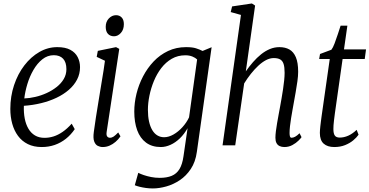

<svg xmlns="http://www.w3.org/2000/svg" viewBox="-20 -837 2128 1106"><path d="M410.5 -93Q388.5 -60.5 359.5 -37.5Q330.5 -14.5 295.5 -2.2Q260.5 10 220.5 10Q174.5 10 140.2 -7Q106 -24 83.8 -54.2Q61.5 -84.5 50.5 -124.2Q39.5 -164 39.5 -209.5Q39.5 -282 61 -346.5Q82.5 -411 120.2 -460.2Q158 -509.5 206.8 -537.5Q255.5 -565.5 310 -565.5Q356.5 -565.5 385.2 -550Q414 -534.5 427.5 -508Q441 -481.5 441 -450Q441 -411.5 424 -378.8Q407 -346 376.5 -319.5Q346 -293 305.5 -273.8Q265 -254.5 217 -242.8Q169 -231 117.5 -227.5Q116 -188 122.5 -154.2Q129 -120.5 143.8 -95.5Q158.5 -70.5 181.5 -56.8Q204.5 -43 236.5 -43Q262.5 -43 288.2 -51Q314 -59 340.2 -77Q366.5 -95 393 -124.5ZM290 -519Q253.5 -519 224 -495.5Q194.5 -472 172.5 -434Q150.5 -396 137.5 -352.5Q124.5 -309 120 -270Q150 -271 183.5 -278.8Q217 -286.5 248.8 -301Q280.5 -315.5 306.2 -335.8Q332 -356 347.2 -381.8Q362.5 -407.5 362.5 -438.5Q362.5 -478.5 343.5 -498.8Q324.5 -519 290 -519Z M571.5 10Q557 10 543.2 3.2Q529.5 -3.5 522.5 -22.5Q515.5 -41.5 520.5 -77.5Q525 -114 532.5 -160.8Q540 -207.5 548 -256.8Q556 -306 563.5 -351.5Q571 -397 576.8 -432.8Q582.5 -468.5 584.5 -487L537 -509.5L543.5 -544L648.5 -565.5L667 -555.5L594.5 -78Q591.5 -58.5 597.5 -51Q603.5 -43.5 613 -43.5Q624.5 -43.5 634.8 -50.5Q645 -57.5 661 -74L674 -51.5Q661.5 -33.5 645.5 -19.8Q629.5 -6 611 2Q592.5 10 571.5 10ZM637 -628Q615 -628 602 -641.8Q589 -655.5 589 -682.5Q589 -712 607 -730.8Q625 -749.5 648.5 -749.5Q668.5 -749.5 681 -736.2Q693.5 -723 693.5 -698Q693.5 -666 676 -647Q658.5 -628 637 -628Z M1114 38Q1106 96 1079.2 136.2Q1052.5 176.5 1015.2 201.2Q978 226 937.2 237.2Q896.5 248.5 860.5 248.5Q840.5 248.5 820.5 245.8Q800.5 243 783.8 238.8Q767 234.5 756.5 230L776.5 158.5Q789 165 808 171.5Q827 178 850.8 182.8Q874.5 187.5 900 187.5Q941 187.5 969.2 175.8Q997.5 164 1014 136.8Q1030.5 109.5 1037 63L1060.5 -98.5Q1041 -64 1015.8 -39.8Q990.5 -15.5 962.2 -2.8Q934 10 906.5 10Q855.5 10 821.2 -15.5Q787 -41 770.2 -87Q753.5 -133 753.5 -194.5Q753.5 -244.5 766.2 -296.8Q779 -349 804 -397Q829 -445 865 -483Q901 -521 948 -543.2Q995 -565.5 1051.5 -565.5Q1088 -565.5 1109 -558.8Q1130 -552 1147 -543.5L1199 -565ZM1115.5 -494.5Q1106 -504 1088.5 -511.2Q1071 -518.5 1047.5 -518.5Q1004 -518.5 969.5 -498.5Q935 -478.5 909.2 -445Q883.5 -411.5 866.5 -370.2Q849.5 -329 840.8 -286Q832 -243 832 -204.5Q832 -166.5 838.5 -137.2Q845 -108 857.2 -87.5Q869.5 -67 886.8 -56.8Q904 -46.5 925.5 -46.5Q951.5 -46.5 979.2 -62.2Q1007 -78 1031 -104.5Q1055 -131 1069 -161Z M1618 10Q1602.5 10 1590.8 4.5Q1579 -1 1572.8 -12.8Q1566.5 -24.5 1566.5 -43.5Q1566.5 -59.5 1569.2 -81.2Q1572 -103 1576.2 -127.8Q1580.5 -152.5 1585 -177Q1589.5 -201.5 1593.5 -223Q1597.5 -245 1602 -270.8Q1606.5 -296.5 1610.5 -323.2Q1614.5 -350 1617 -374.5Q1619.5 -399 1619.5 -417.5Q1619.5 -450.5 1613.5 -468.8Q1607.5 -487 1593.8 -494.8Q1580 -502.5 1557 -502.5Q1535 -502.5 1512.5 -490.8Q1490 -479 1468 -458.5Q1446 -438 1425.2 -411.8Q1404.5 -385.5 1386.5 -356.5L1335 0H1262L1368 -751L1309 -767.5L1317 -800L1431 -817L1449.5 -805L1396 -426Q1415.5 -454 1437.5 -479.2Q1459.5 -504.5 1483.8 -524Q1508 -543.5 1534.5 -554.5Q1561 -565.5 1589.5 -565.5Q1623 -565.5 1647 -552Q1671 -538.5 1684.2 -507.5Q1697.5 -476.5 1697.5 -423.5Q1697.5 -400 1693.2 -369Q1689 -338 1683.2 -305.8Q1677.5 -273.5 1672.5 -246Q1669 -226 1664.8 -203Q1660.5 -180 1656.8 -156.2Q1653 -132.5 1650.5 -110.5Q1648 -88.5 1648 -70.5Q1648 -57.5 1650.5 -50.5Q1653 -43.5 1659.5 -43.5Q1669 -43.5 1680.2 -49.5Q1691.5 -55.5 1705.5 -69.5L1717 -47Q1713.5 -41 1699.5 -27Q1685.5 -13 1664.5 -1.5Q1643.5 10 1618 10Z M1909 -183.5Q1906 -160.5 1904 -144Q1902 -127.5 1901.2 -115.2Q1900.5 -103 1900.5 -93.5Q1900.5 -67.5 1908.8 -56Q1917 -44.5 1937 -44.5Q1961 -44.5 1985.2 -55Q2009.5 -65.5 2034.5 -89L2045.5 -61Q2034.5 -45 2014.8 -28.5Q1995 -12 1967.5 -1Q1940 10 1905.5 10Q1866.5 10 1844.5 -9.5Q1822.5 -29 1822.5 -71.5Q1822.5 -78 1823.2 -87.5Q1824 -97 1825.2 -109.5Q1826.5 -122 1828.5 -137.2Q1830.5 -152.5 1833 -171L1879.5 -497H1818.5L1823.5 -526L1889 -550.5Q1898 -562 1907.5 -587.2Q1917 -612.5 1926.2 -640.5Q1935.5 -668.5 1942 -689H1981L1961.5 -552.5H2088.5L2081 -497H1953.5Z"/></svg>

Font: Merriweather 24pt SemiCondensed Light
Style: Italic
Weight: 300
Width: 4
Italic angle: -7.8°
Designer: Eben Sorkin
Foundry: Eben Sorkin
Version: Version 2.101